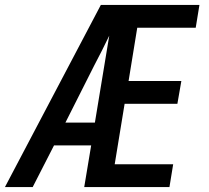

<svg xmlns="http://www.w3.org/2000/svg" viewBox="-23 -755 843 775"><path d="M-3 0 384 -735H782L767 -643H531L496 -428H709L693 -336H480L440 -92H676L661 0H317L345 -168H195L109 0ZM241 -260H360L418 -611Q403 -580 388 -550Q373 -520 357 -490Z"/></svg>

Font: Iosevka Aile Semibold
Style: Italic
Weight: 600
Italic angle: -9°
Designer: Belleve Invis
Foundry: Belleve Invis
Version: Version 31.1.0; ttfautohint (v1.8.4)